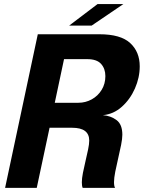

<svg xmlns="http://www.w3.org/2000/svg" viewBox="-20 -902 691 922"><path d="M4.5 0 161.5 -737.5H457.5Q559.5 -737.5 605.2 -695.2Q651 -653 651 -583.5Q651 -529.5 628 -477.2Q605 -425 565 -389.2Q525 -353.5 474 -349Q512 -346 539.8 -325.2Q567.5 -304.5 567.5 -255Q567.5 -236 561.5 -205.8Q555.5 -175.5 547.5 -141.8Q539.5 -108 533.5 -77.5Q527.5 -47 527.5 -27.5Q527.5 -8 532.5 0H377Q373 -9 373 -26.5Q373 -45 378.2 -71.8Q383.5 -98.5 390.5 -128Q397.5 -157.5 403 -183.8Q408.5 -210 408.5 -227Q408.5 -288.5 326.5 -288.5H218L156.5 0ZM399 -618H287.5L243 -408.5H356.5Q391 -408.5 420.8 -425Q450.5 -441.5 468.2 -470.5Q486 -499.5 486 -536.5Q486 -572 465.5 -595Q445 -618 399 -618ZM312 -779 448.5 -882.5H572.5L420 -779Z"/></svg>

Font: Epilogue
Style: Bold Italic
Weight: 700
Italic angle: -12°
Designer: Tyler Finck
Foundry: Etcetera Type Co
Version: Version 2.111; ttfautohint (v1.8.3)